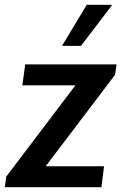

<svg xmlns="http://www.w3.org/2000/svg" viewBox="-22 -779 516 799"><path d="M-2 0 4 -44 292 -424H71L83 -511H463L457 -468L168 -87H411L400 0ZM236 -588 339 -759H442L443 -756L315 -588Z"/></svg>

Font: Chivo Medium
Style: Italic
Weight: 500
Italic angle: -8.05°
Designer: Hector Gatti
Foundry: Omnibus-Type
Version: Version 2.002